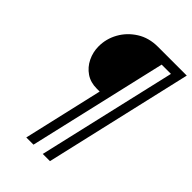

<svg xmlns="http://www.w3.org/2000/svg" viewBox="-250 -814 1038 1038"><g transform="rotate(45 269.0 -295.0)"><path d="M161 130 266 -326H244Q196 -326 161.5 -349.5Q127 -373 108 -412Q89 -451 89 -495Q89 -553 117.5 -604Q146 -655 197.5 -687.5Q249 -720 318 -720H538L342 130H287L471 -666H400L216 130Z"/></g></svg>

Font: Instrument Sans Condensed
Style: Italic
Weight: 400
Width: 3
Italic angle: -13°
Designer: Rodrigo Fuenzalida
Foundry: fragTYPE
Version: Version 1.000;gftools[0.9.28]